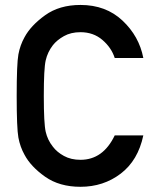

<svg xmlns="http://www.w3.org/2000/svg" viewBox="-20 -737 637 764"><path d="M436.5 -198.2H550.3Q529.3 -98.6 460.4 -46.1Q391.6 6.3 300.3 6.3Q216.3 6.3 159.4 -33.9Q102.5 -74.2 77.6 -121.1Q60.1 -152.3 53.2 -189.5Q46.4 -226.6 46.4 -355Q46.4 -483.4 53.2 -520.5Q60.1 -557.6 77.6 -588.9Q102.5 -635.3 159.4 -676.3Q216.3 -717.3 300.3 -717.3Q401.4 -717.3 467.5 -655Q533.7 -592.8 550.3 -506.3H436.5Q423.3 -547.4 387.5 -578.1Q351.6 -608.9 300.3 -608.9Q262.2 -608.9 234.4 -593.3Q206.5 -577.6 190.4 -557.1Q169.4 -529.8 161.9 -497.1Q154.3 -464.4 154.3 -355Q154.3 -245.1 161.9 -212.4Q169.4 -179.7 190.4 -153.3Q206.5 -131.8 234.4 -116.5Q262.2 -101.1 300.3 -101.1Q390.1 -101.1 436.5 -198.2Z"/></svg>

Font: Alte DIN 1451 Mittelschrift
Style: Regular
Weight: 400
Designer: Peter Wiegel
Foundry: Peter Wiegel
Version: Version 1.002 September 20, 2019